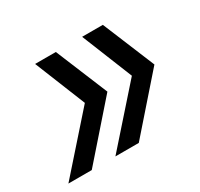

<svg xmlns="http://www.w3.org/2000/svg" viewBox="-106 -578 652 626"><g transform="rotate(-30 219.5 -265.0)"><path d="M-12 -69 166 -270 89 -461H167L248 -265L76 -69ZM165 -69 343 -270 266 -461H344L425 -265L253 -69Z"/></g></svg>

Font: Prodigy Sans
Style: Italic
Weight: 400
Italic angle: -13°
Designer: Wei Huang
Foundry: Wei Huang
Version: Version 1.003; ttfautohint (v1.8.3)